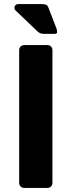

<svg xmlns="http://www.w3.org/2000/svg" viewBox="-20 -921 351 941"><path d="M99 0Q88 0 81 -7Q74 -14 74 -25V-675Q74 -686 81 -693Q88 -700 99 -700H212Q223 -700 230 -693Q237 -686 237 -675V-25Q237 -14 230 -7Q223 0 212 0ZM198 -755Q186 -755 179 -757.5Q172 -760 164 -767L57 -869Q48 -877 52 -889Q56 -901 70 -901H181Q195 -901 204 -898.5Q213 -896 218 -882L257 -781Q260 -772 260 -763.5Q260 -755 246 -755Z"/></svg>

Font: Fz Rubik SemBd
Style: Regular
Weight: 600
Designer: Hubert and Fischer
Foundry: Hubert and Fischer
Version: Vit hóa bi FontZin.com